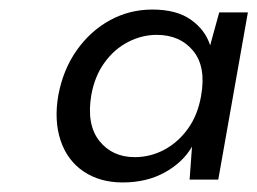

<svg xmlns="http://www.w3.org/2000/svg" viewBox="-20 -729 539 402"><path d="M237 -347Q189 -347 155 -370Q121 -393 107 -434.5Q93 -476 102 -529Q112 -583 140.5 -623.5Q169 -664 210 -686.5Q251 -709 299 -709Q350 -709 380 -687.5Q410 -666 420 -634L439 -703H499L437 -353H377L382 -422Q363 -389 325 -368Q287 -347 237 -347ZM262 -400Q295 -400 324 -415.5Q353 -431 373.5 -459.5Q394 -488 401 -528Q412 -589 384.5 -622.5Q357 -656 308 -656Q277 -656 248 -641Q219 -626 198.5 -597.5Q178 -569 171 -529Q161 -468 188 -434Q215 -400 262 -400Z"/></svg>

Font: DM Sans 9pt
Style: Italic
Weight: 400
Italic angle: -10°
Designer: Colophon Foundry, Jonny Pinhorn
Foundry: Colophon Foundry
Version: Version 4.004